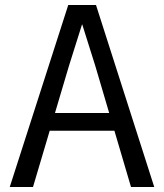

<svg xmlns="http://www.w3.org/2000/svg" viewBox="-20 -748 654 768"><path d="M253 -728H364L597 0H504L361 -485L309 -650H308L256 -485L112 0H19ZM193 -296H424L441 -225H176Z"/></svg>

Font: Murecho Thin
Style: Regular
Weight: 400
Version: Version 1.010